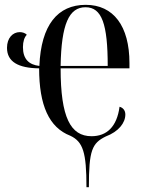

<svg xmlns="http://www.w3.org/2000/svg" viewBox="-20 -565 599 795"><path d="M338 210H348C348 57 361 28 418 0C471 -20 499 -56 499 -91C499 -107 490 -119 475 -123C464 -40 422 -1 359 -1C272 -1 231 -79 231 -282H516V-304C516 -457 450 -545 335 -545C219 -545 150 -462 143 -292C100 -297 75 -320 75 -370C75 -393 81 -411 91 -421C85 -428 73 -432 62 -432C33 -432 9 -408 9 -367C9 -309 56 -283 142 -282C142 -129 183 -37 271 -3C324 22 338 66 338 210ZM426 -292H231C234 -466 266 -535 334 -535C402 -535 426 -465 426 -292Z"/></svg>

Font: Noto Serif Display Condensed
Style: Regular
Weight: 400
Width: 3
Designer: Monotype Design Team
Foundry: Monotype Imaging Inc.
Version: Version 2.009